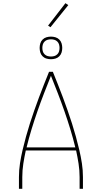

<svg xmlns="http://www.w3.org/2000/svg" viewBox="-20 -1186 640 1206"><path d="M99 0V-74Q99 -117 105.5 -159.5Q112 -202 122 -244.5Q132 -287 143.5 -328.5Q155 -370 168 -411Q181 -452 195.5 -493Q210 -534 225 -574.5Q240 -615 256 -655Q272 -695 288 -735H312Q328 -695 344 -655Q360 -615 375 -574.5Q390 -534 404.5 -493Q419 -452 432 -411Q445 -370 456.5 -328.5Q468 -287 478 -244.5Q488 -202 494.5 -159.5Q501 -117 501 -74V0H480V-74Q480 -116 473.5 -158Q467 -200 458 -241H142Q133 -200 126.5 -158Q120 -116 120 -74V0ZM147 -260H453Q439 -318 421.5 -375Q404 -432 384.5 -488Q365 -544 343.5 -599.5Q322 -655 300 -710Q278 -655 256.5 -599.5Q235 -544 215.5 -488Q196 -432 178.5 -375Q161 -318 147 -260ZM300 -814Q286 -814 272 -818Q258 -822 247.5 -832.5Q237 -843 233 -857Q229 -871 229 -885Q229 -899 233 -913Q237 -927 247.5 -937.5Q258 -948 272 -952Q286 -956 300 -956Q314 -956 328 -952Q342 -948 352.5 -937.5Q363 -927 367 -913Q371 -899 371 -885Q371 -871 367 -857Q363 -843 352.5 -832.5Q342 -822 328 -818Q314 -814 300 -814ZM300 -831Q311 -831 321.5 -834Q332 -837 340 -845Q348 -853 351 -863.5Q354 -874 354 -885Q354 -896 351 -906.5Q348 -917 340 -925Q332 -933 321.5 -936Q311 -939 300 -939Q289 -939 278.5 -936Q268 -933 260 -925Q252 -917 249 -906.5Q246 -896 246 -885Q246 -874 249 -863.5Q252 -853 260 -845Q268 -837 278.5 -834Q289 -831 300 -831ZM297 -1015 282 -1025 391 -1166 409 -1154Z"/></svg>

Font: Zed Sans Thin Extended
Style: Regular
Weight: 100
Width: 7
Designer: Belleve Invis
Foundry: Belleve Invis
Version: Version 1.0.0; ttfautohint (v1.8.4)